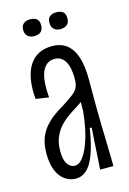

<svg xmlns="http://www.w3.org/2000/svg" viewBox="-107 -720 527 784"><g transform="rotate(-15 156.5 -328.5)"><path d="M115 10Q90 10 69 -4.5Q48 -19 36 -48Q24 -77 24 -119Q24 -154 32.5 -179.5Q41 -205 56.5 -224.5Q72 -244 93 -260.5Q114 -277 141 -292Q170 -311 186 -323Q202 -335 208.5 -349Q215 -363 215 -386Q215 -435 199.5 -460Q184 -485 155 -485Q131 -485 115.5 -467.5Q100 -450 95 -418Q90 -386 94 -339L39 -347Q35 -393 41 -428.5Q47 -464 62.5 -488.5Q78 -513 102 -525.5Q126 -538 159 -538Q197 -538 221.5 -518.5Q246 -499 258 -461.5Q270 -424 270 -368V-241Q271 -204 271.5 -163Q272 -122 273.5 -80.5Q275 -39 275 0H219Q222 -43 224.5 -87.5Q227 -132 230 -175H222Q212 -111 197 -69.5Q182 -28 161.5 -9Q141 10 115 10ZM124 -42Q142 -42 157 -61Q172 -80 184 -111Q196 -142 203.5 -179Q211 -216 214 -252V-304L246 -324Q239 -308 224.5 -295.5Q210 -283 191 -271.5Q172 -260 153 -246.5Q134 -233 118 -215.5Q102 -198 91.5 -173.5Q81 -149 81 -115Q81 -76 94 -59Q107 -42 124 -42ZM211 -596Q195 -596 184.5 -605Q174 -614 174 -632Q174 -651 184.5 -659Q195 -667 211 -667Q230 -667 240 -659Q250 -651 250 -631Q250 -614 239.5 -605Q229 -596 211 -596ZM101 -596Q84 -596 73.5 -605Q63 -614 63 -632Q63 -650 73.5 -658.5Q84 -667 101 -667Q119 -667 129 -659Q139 -651 139 -632Q139 -614 129 -605Q119 -596 101 -596Z"/></g></svg>

Font: Bricolage Grotesque 72pt Condensed ExtraLight
Style: Regular
Weight: 250
Width: 3
Designer: Mathieu Triay
Foundry: Atelier Triay
Version: Version 1.001;gftools[0.9.33.dev8+g029e19f]